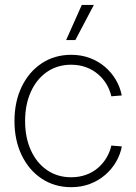

<svg xmlns="http://www.w3.org/2000/svg" viewBox="-20 -755 555 784"><path d="M270.5 9.3Q202.6 9.3 150.1 -25.6Q97.7 -60.5 68.4 -121.6Q39.1 -182.6 39.1 -260.7Q39.1 -339.4 68.4 -400.4Q97.7 -461.4 150.1 -496.3Q202.6 -531.2 270.5 -531.2Q312 -531.2 346.9 -518.1Q381.8 -504.9 408.7 -481.9Q435.5 -459 453.1 -429Q470.7 -398.9 477.1 -365.2L434.6 -361.8Q428.7 -388.2 414.8 -411.4Q400.9 -434.6 379.9 -452.4Q358.9 -470.2 331.3 -480.5Q303.7 -490.7 270.5 -490.7Q214.4 -490.7 171.9 -461.4Q129.4 -432.1 106 -380.1Q82.5 -328.1 82.5 -260.7Q82.5 -193.4 106 -141.6Q129.4 -89.8 171.9 -60.5Q214.4 -31.2 270.5 -31.2Q303.7 -31.2 331.3 -41.3Q358.9 -51.3 379.9 -69.3Q400.9 -87.4 414.8 -110.8Q428.7 -134.3 434.6 -160.6L477.5 -157.2Q471.2 -123.5 453.6 -93.5Q436 -63.5 408.9 -40.3Q381.8 -17.1 346.9 -3.9Q312 9.3 270.5 9.3ZM250 -591.3 314 -734.9H363.3L287.6 -591.3Z"/></svg>

Font: Inter 28pt ExtraLight
Style: Regular
Weight: 250
Designer: Rasmus Andersson
Foundry: rsms
Version: Version 4.001;git-66647c0bb